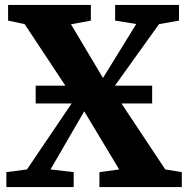

<svg xmlns="http://www.w3.org/2000/svg" viewBox="-20 -763 768 783"><path d="M90 -72 283.5 -358 80.5 -664.5 13 -679V-743H350.5V-679L269.5 -664L400 -445L535.5 -665L449.5 -679V-743H710V-679L628.5 -664.5L437.5 -398L654 -72L721.5 -61V0H385.5V-61L466 -72L323.5 -309L186 -72L280.5 -61V0H6V-61ZM600.5 -413.5V-341H125.5V-413.5Z"/></svg>

Font: Merriweather 24pt ExtraBold
Style: Regular
Weight: 800
Version: Version 2.100